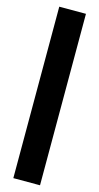

<svg xmlns="http://www.w3.org/2000/svg" viewBox="-153 -850 576 1112"><g transform="rotate(15 135.0 -294.0)"><path d="M54.5 220V-808H214.5V220Z"/></g></svg>

Font: Encode Sans SemiCondensed SemiCondensed ExtraBold
Style: Regular
Weight: 800
Width: 4
Designer: Multiple Designers
Foundry: Impallari Type
Version: Version 3.000; ttfautohint (v1.8.3) -l 8 -r 50 -G 200 -x 14 